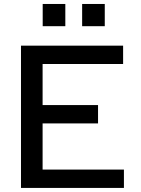

<svg xmlns="http://www.w3.org/2000/svg" viewBox="-20 -922 690 942"><path d="M83 0V-698H584V-608H189V-406.5H461V-316.5H189V-90H588V0ZM383 -793.5V-902.5H494V-793.5ZM189.5 -793.5V-902.5H300.5V-793.5Z"/></svg>

Font: Azeret Mono Thin
Style: Regular
Weight: 100
Designer: Martin Vácha
Foundry: Displaay
Version: Version 1.002